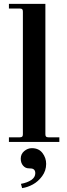

<svg xmlns="http://www.w3.org/2000/svg" viewBox="-20 -732 348 990"><path d="M26 0H286V-24H230C224 -24 219.8 -25.2 217.5 -27.5C215.2 -29.8 214 -34 214 -40V-712H26V-688H82C88 -688 92.2 -686.8 94.5 -684.5C96.8 -682.2 98 -678 98 -672V-40C98 -34 96.8 -29.8 94.5 -27.5C92.2 -25.2 88 -24 82 -24H26ZM87 86C87 100.7 91 112.7 99 122C107 131.3 116.7 136 128 136C140 136 148 137.3 152 140C158.7 144 162 151 162 161C162 175 155.2 186.7 141.5 196C127.8 205.3 110 212 88 216L94 238C112.7 235.3 131.2 229 149.5 219C167.8 209 183.8 194.7 197.5 176C211.2 157.3 218 136.3 218 113C218 92.3 211.7 73.7 199 57C186.3 40.3 168 32 144 32C130 32 117 37 105 47C93 57 87 70 87 86Z"/></svg>

Font: Km Standard TT
Style: Bold
Weight: 700
Designer: Alexey Kryukov <alexios@thessalonica.org.ru>
Version: Version 2.0.2